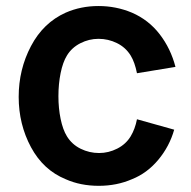

<svg xmlns="http://www.w3.org/2000/svg" viewBox="-20 -598 631 634"><path d="M411.5 -147.9Q395.8 -121.9 367.2 -107.3Q338.5 -92.7 307.3 -92.7Q275 -92.7 246.4 -106.8Q217.7 -120.8 201 -147.9Q187.5 -169.8 180.2 -205.2Q172.9 -240.6 172.9 -280.2Q172.9 -320.8 180.2 -356.8Q187.5 -392.7 201 -414.6Q216.7 -440.6 245.3 -455.2Q274 -469.8 305.2 -469.8Q337.5 -469.8 366.1 -455.7Q394.8 -441.7 411.5 -414.6Q425 -392.7 432.3 -356.2L559.4 -377.1Q543.8 -437.5 507.3 -484.9Q470.8 -532.3 415.6 -556.2Q363.5 -578.1 305.2 -578.1Q246.9 -578.1 196.9 -556.2Q122.9 -522.9 82.3 -445.8Q41.7 -368.8 41.7 -278.1Q41.7 -187.5 82.3 -112Q122.9 -36.5 196.9 -6.2Q245.8 15.6 306.2 15.6Q365.6 15.6 415.6 -6.2Q465.6 -26 502.6 -70.3Q539.6 -114.6 555.2 -169.8L432.3 -204.2Q426 -171.9 411.5 -147.9Z"/></svg>

Font: Vladivostok Bold
Style: Regular
Weight: 700
Width: 4
Designer: Michael Sharanda
Foundry: Michael Sharanda
Version: Version 1.005